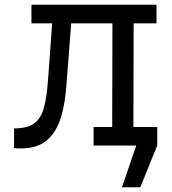

<svg xmlns="http://www.w3.org/2000/svg" viewBox="-20 -611 723 806"><path d="M492 175 552 0H456V-78H640V0L569 175ZM71 12Q64 12 57.5 12Q51 12 39 11V-72Q95 -72 124 -93.5Q153 -115 165 -161Q177 -207 182 -281L199 -513H112V-591H637V-513H541L540 -78H635V0H373V-78H451L452 -513H279L259 -256Q254 -179 236 -119Q218 -59 179 -24Q140 11 71 12Z"/></svg>

Font: Podkova Medium
Style: Regular
Weight: 500
Designer: Ilya Yudin
Foundry: Cyreal (www.cyreal.org)
Version: Version 2.103